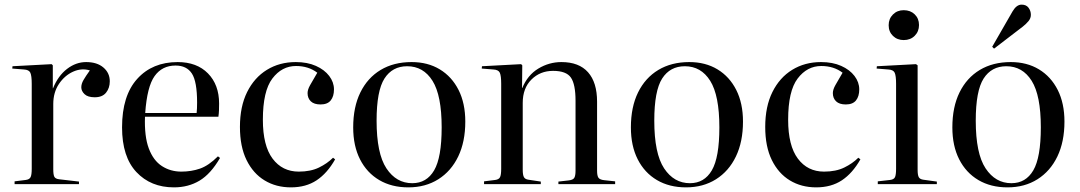

<svg xmlns="http://www.w3.org/2000/svg" viewBox="-20 -795 4664 829"><path d="M43 0V-12L91 -18Q107 -20 112 -30Q117 -40 117 -66V-433Q117 -468 111 -481Q105 -494 83 -495L33 -499L34 -509L203 -518L208 -513V-414H209Q231 -468 269.5 -497.5Q308 -527 352 -527Q399 -527 426.5 -503.5Q454 -480 454 -444Q454 -415 438 -395Q422 -375 389 -375Q359 -375 345 -388.5Q331 -402 331 -418Q331 -433 340.5 -449.5Q350 -466 368 -491Q332 -502 295.5 -485.5Q259 -469 234.5 -432.5Q210 -396 210 -346V-64Q210 -41 214.5 -32Q219 -23 235 -21L321 -11V0Z M731 14Q631 14 569 -52Q507 -118 507 -245Q507 -382 572.5 -454.5Q638 -527 747 -527Q830 -527 878 -478Q926 -429 926 -348Q926 -332 925.5 -318.5Q925 -305 923 -291H606Q603 -206 622.5 -154Q642 -102 679 -78Q716 -54 763 -54Q806 -54 843.5 -67Q881 -80 921 -120L930 -113Q890 -44 841.5 -15Q793 14 731 14ZM607 -307H829Q830 -316 830.5 -327.5Q831 -339 831 -352Q831 -443 808.5 -477.5Q786 -512 738 -512Q680 -512 647.5 -466.5Q615 -421 607 -307Z M1236 14Q1172 14 1122.5 -16Q1073 -46 1044.5 -104Q1016 -162 1016 -247Q1016 -335 1047 -397.5Q1078 -460 1132.5 -493.5Q1187 -527 1257 -527Q1307 -527 1344 -510.5Q1381 -494 1401.5 -467Q1422 -440 1422 -409Q1422 -379 1408 -361.5Q1394 -344 1364 -344Q1336 -344 1322 -357.5Q1308 -371 1308 -393Q1308 -408 1319 -427.5Q1330 -447 1350 -481Q1312 -510 1258 -510Q1197 -510 1156 -456Q1115 -402 1115 -278Q1115 -166 1157 -110Q1199 -54 1270 -54Q1321 -54 1357 -71.5Q1393 -89 1418 -114L1427 -107Q1393 -47 1347 -16.5Q1301 14 1236 14Z M1743 14Q1671 14 1617.5 -17.5Q1564 -49 1534.5 -107Q1505 -165 1505 -245Q1505 -333 1536 -396Q1567 -459 1623.5 -493Q1680 -527 1757 -527Q1827 -527 1879 -495.5Q1931 -464 1960 -406.5Q1989 -349 1989 -270Q1989 -183 1958.5 -119.5Q1928 -56 1872.5 -21Q1817 14 1743 14ZM1760 -4Q1822 -4 1854.5 -59.5Q1887 -115 1887 -245Q1887 -383 1847.5 -446Q1808 -509 1738 -509Q1674 -509 1640 -456Q1606 -403 1606 -274Q1606 -132 1648.5 -68Q1691 -4 1760 -4Z M2070 0V-12L2118 -18Q2134 -20 2139 -30Q2144 -40 2144 -66V-433Q2144 -468 2138 -481Q2132 -494 2110 -495L2060 -499L2061 -509L2230 -518L2235 -513L2234 -415H2235Q2258 -471 2304.5 -499Q2351 -527 2404 -527Q2480 -527 2519 -483Q2558 -439 2558 -356V-58Q2558 -36 2564 -27.5Q2570 -19 2589 -17L2636 -12V0H2391V-11L2435 -16Q2454 -18 2459.5 -27Q2465 -36 2465 -58V-360Q2465 -431 2445 -460Q2425 -489 2368 -489Q2312 -489 2274.5 -451.5Q2237 -414 2237 -351V-62Q2237 -40 2242 -30.5Q2247 -21 2262 -19L2315 -11V0Z M2942 14Q2870 14 2816.5 -17.5Q2763 -49 2733.5 -107Q2704 -165 2704 -245Q2704 -333 2735 -396Q2766 -459 2822.5 -493Q2879 -527 2956 -527Q3026 -527 3078 -495.5Q3130 -464 3159 -406.5Q3188 -349 3188 -270Q3188 -183 3157.5 -119.5Q3127 -56 3071.5 -21Q3016 14 2942 14ZM2959 -4Q3021 -4 3053.5 -59.5Q3086 -115 3086 -245Q3086 -383 3046.5 -446Q3007 -509 2937 -509Q2873 -509 2839 -456Q2805 -403 2805 -274Q2805 -132 2847.5 -68Q2890 -4 2959 -4Z M3504 14Q3440 14 3390.5 -16Q3341 -46 3312.5 -104Q3284 -162 3284 -247Q3284 -335 3315 -397.5Q3346 -460 3400.5 -493.5Q3455 -527 3525 -527Q3575 -527 3612 -510.5Q3649 -494 3669.5 -467Q3690 -440 3690 -409Q3690 -379 3676 -361.5Q3662 -344 3632 -344Q3604 -344 3590 -357.5Q3576 -371 3576 -393Q3576 -408 3587 -427.5Q3598 -447 3618 -481Q3580 -510 3526 -510Q3465 -510 3424 -456Q3383 -402 3383 -278Q3383 -166 3425 -110Q3467 -54 3538 -54Q3589 -54 3625 -71.5Q3661 -89 3686 -114L3695 -107Q3661 -47 3615 -16.5Q3569 14 3504 14Z M3882 -622Q3854 -622 3835.5 -640Q3817 -658 3817 -686Q3817 -714 3835.5 -732.5Q3854 -751 3882 -751Q3911 -751 3929.5 -733Q3948 -715 3948 -687Q3948 -659 3929.5 -640.5Q3911 -622 3882 -622ZM3770 0V-12L3823 -18Q3840 -20 3844.5 -30.5Q3849 -41 3849 -66V-433Q3849 -468 3843 -481Q3837 -494 3815 -495L3765 -499L3766 -509L3935 -518L3942 -513V-62Q3942 -39 3947 -30Q3952 -21 3967 -19L4025 -11V0Z M4330 14Q4258 14 4204.5 -17.5Q4151 -49 4121.5 -107Q4092 -165 4092 -245Q4092 -333 4123 -396Q4154 -459 4210.5 -493Q4267 -527 4344 -527Q4414 -527 4466 -495.5Q4518 -464 4547 -406.5Q4576 -349 4576 -270Q4576 -183 4545.5 -119.5Q4515 -56 4459.5 -21Q4404 14 4330 14ZM4347 -4Q4409 -4 4441.5 -59.5Q4474 -115 4474 -245Q4474 -383 4434.5 -446Q4395 -509 4325 -509Q4261 -509 4227 -456Q4193 -403 4193 -274Q4193 -132 4235.5 -68Q4278 -4 4347 -4ZM4272 -585 4264 -593 4352 -746Q4369 -775 4391 -775Q4411 -775 4421 -761.5Q4431 -748 4431 -731Q4431 -716 4420.5 -703.5Q4410 -691 4396 -680Z"/></svg>

Font: Literata 72pt
Style: Regular
Weight: 400
Designer: Latin by Veronika Burian and Jose Scaglione. Greek by Irene Vlachou. Cyrillic by Vera Evstafieva.
Foundry: TypeTogether
Version: Version 3.002